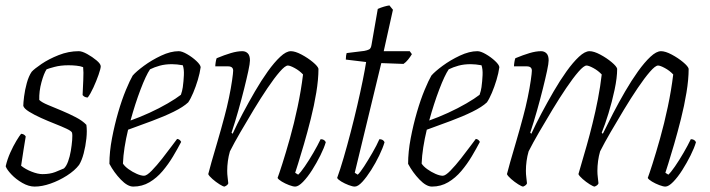

<svg xmlns="http://www.w3.org/2000/svg" viewBox="-20 -689 2620 709"><path d="M108 0Q86 0 62.5 -13.5Q39 -27 22 -45Q5 -63 1 -75Q7 -101 18 -125.5Q29 -150 40.5 -169Q52 -188 58 -195Q70 -194 75 -185Q72 -166 67 -136Q62 -106 58 -77Q74 -64 97 -55Q120 -46 137 -46Q164 -46 183.5 -53.5Q203 -61 216 -67Q225 -75 231.5 -93Q238 -111 241.5 -132Q245 -153 246.5 -171.5Q248 -190 246 -199Q244 -205 226 -213.5Q208 -222 182.5 -232Q157 -242 131.5 -253.5Q106 -265 87.5 -276.5Q69 -288 66 -298Q66 -309 69 -333Q72 -357 79 -382.5Q86 -408 97 -424Q107 -435 133.5 -453Q160 -471 196.5 -485.5Q233 -500 271 -500Q283 -500 302 -489.5Q321 -479 336.5 -466Q352 -453 352 -444Q352 -436 344 -413Q336 -390 325 -366Q314 -342 304 -329Q292 -329 285 -338Q286 -362 287.5 -393Q289 -424 287 -441Q277 -445 262 -446.5Q247 -448 233 -448Q204 -448 181.5 -442Q159 -436 152 -433Q142 -418 133 -385Q124 -352 125 -320Q134 -311 157 -301.5Q180 -292 207.5 -280.5Q235 -269 260 -256Q285 -243 299 -228Q302 -206 299 -177.5Q296 -149 289 -122.5Q282 -96 272 -80Q256 -59 227 -40.5Q198 -22 166.5 -11Q135 0 108 0Z M472 0Q451 0 426 -26Q401 -52 384 -84Q384 -128 393.5 -178Q403 -228 416.5 -274.5Q430 -321 445 -357Q460 -393 470 -410Q483 -425 511.5 -446Q540 -467 575 -483.5Q610 -500 640 -500Q652 -500 671 -489Q690 -478 705 -464Q720 -450 721 -441Q718 -419 710.5 -394Q703 -369 693.5 -346.5Q684 -324 675 -311Q657 -294 621.5 -276.5Q586 -259 541.5 -242.5Q497 -226 453 -210Q445 -177 440 -145Q435 -113 434 -85Q440 -75 454.5 -64.5Q469 -54 485 -47Q501 -40 512 -40Q522 -40 540.5 -59Q559 -78 579 -103.5Q599 -129 614.5 -150Q630 -171 634 -176Q644 -175 649 -165Q636 -140 619 -111.5Q602 -83 580.5 -57.5Q559 -32 532 -16Q505 0 472 0ZM462 -244Q496 -256 532 -272.5Q568 -289 599 -307Q630 -325 648 -339Q653 -353 655 -367Q658 -389 659 -411.5Q660 -434 655 -448Q644 -450 634 -451Q624 -452 615 -452Q590 -452 570 -446.5Q550 -441 534 -433Q519 -411 499 -358.5Q479 -306 462 -244Z M809 0Q804 0 790.5 -8.5Q777 -17 764.5 -28Q752 -39 749 -46Q752 -59 761 -90.5Q770 -122 783 -166Q796 -210 809 -259Q818 -292 825.5 -328Q833 -364 837 -392Q841 -420 841 -428Q841 -444 822 -444H775Q775 -450 776.5 -459.5Q778 -469 780 -474Q809 -486 832.5 -493Q856 -500 875 -500Q887 -500 895 -492Q903 -484 903 -466Q903 -455 897 -427Q891 -399 881.5 -361Q872 -323 860 -280.5Q848 -238 835 -199L839 -195Q855 -230 876.5 -270.5Q898 -311 921.5 -351.5Q945 -392 969 -425.5Q993 -459 1015 -479.5Q1037 -500 1054 -500Q1070 -500 1093.5 -487.5Q1117 -475 1135.5 -459.5Q1154 -444 1156 -435Q1156 -396 1148 -347.5Q1140 -299 1127.5 -249.5Q1115 -200 1102.5 -157Q1090 -114 1081 -85.5Q1072 -57 1070 -51L1081 -44Q1090 -52 1105.5 -74.5Q1121 -97 1137 -124.5Q1153 -152 1164 -175Q1178 -175 1183 -164Q1177 -143 1163 -115Q1149 -87 1132.5 -61Q1116 -35 1099 -17.5Q1082 0 1070 0Q1062 0 1047.5 -5.5Q1033 -11 1020.5 -18.5Q1008 -26 1005 -32Q1010 -45 1022.5 -84Q1035 -123 1050.5 -178Q1066 -233 1079 -294.5Q1092 -356 1099 -414Q1086 -428 1068.5 -437.5Q1051 -447 1043 -447Q1033 -447 1013 -424Q993 -401 968 -364Q943 -327 917 -284Q891 -241 867.5 -200.5Q844 -160 829 -130Q824 -113 821.5 -94.5Q819 -76 819 -58Q819 -46 820.5 -34.5Q822 -23 823 -12Q822 -9 819 -6Q816 -3 809 0Z M1290 0Q1282 0 1267.5 -5.5Q1253 -11 1240.5 -18.5Q1228 -26 1225 -32Q1236 -62 1249 -106.5Q1262 -151 1275 -201Q1288 -251 1299.5 -300.5Q1311 -350 1319.5 -392Q1328 -434 1332 -460L1257 -469Q1257 -477 1258 -483.5Q1259 -490 1260 -493L1325 -501Q1336 -503 1343 -506.5Q1350 -510 1352 -524L1375 -656Q1386 -661 1398 -664.5Q1410 -668 1418 -669L1431 -653L1397 -500H1493L1501 -489Q1495 -479 1487 -469Q1479 -459 1470 -453L1388 -456L1290 -51L1301 -44Q1310 -52 1324.5 -74.5Q1339 -97 1355 -124.5Q1371 -152 1381 -175Q1395 -175 1400 -164Q1394 -143 1380.5 -115Q1367 -87 1350.5 -61Q1334 -35 1318 -17.5Q1302 0 1290 0Z M1575 0Q1554 0 1529 -26Q1504 -52 1487 -84Q1487 -128 1496.5 -178Q1506 -228 1519.5 -274.5Q1533 -321 1548 -357Q1563 -393 1573 -410Q1586 -425 1614.5 -446Q1643 -467 1678 -483.5Q1713 -500 1743 -500Q1755 -500 1774 -489Q1793 -478 1808 -464Q1823 -450 1824 -441Q1821 -419 1813.5 -394Q1806 -369 1796.5 -346.5Q1787 -324 1778 -311Q1760 -294 1724.5 -276.5Q1689 -259 1644.5 -242.5Q1600 -226 1556 -210Q1548 -177 1543 -145Q1538 -113 1537 -85Q1543 -75 1557.5 -64.5Q1572 -54 1588 -47Q1604 -40 1615 -40Q1625 -40 1643.5 -59Q1662 -78 1682 -103.5Q1702 -129 1717.5 -150Q1733 -171 1737 -176Q1747 -175 1752 -165Q1739 -140 1722 -111.5Q1705 -83 1683.5 -57.5Q1662 -32 1635 -16Q1608 0 1575 0ZM1565 -244Q1599 -256 1635 -272.5Q1671 -289 1702 -307Q1733 -325 1751 -339Q1756 -353 1758 -367Q1761 -389 1762 -411.5Q1763 -434 1758 -448Q1747 -450 1737 -451Q1727 -452 1718 -452Q1693 -452 1673 -446.5Q1653 -441 1637 -433Q1622 -411 1602 -358.5Q1582 -306 1565 -244Z M1912 0Q1907 0 1893.5 -8.5Q1880 -17 1867.5 -28Q1855 -39 1852 -46Q1855 -59 1864 -90.5Q1873 -122 1886 -166Q1899 -210 1912 -259Q1921 -292 1928.5 -328Q1936 -364 1940 -392Q1944 -420 1944 -428Q1944 -444 1925 -444H1878Q1878 -450 1879.5 -459.5Q1881 -469 1883 -474Q1912 -486 1935.5 -493Q1959 -500 1978 -500Q1990 -500 1998 -492Q2006 -484 2006 -466Q2006 -455 2000 -427Q1994 -399 1984.5 -361Q1975 -323 1963 -280.5Q1951 -238 1938 -199L1942 -195Q1958 -230 1979.5 -270.5Q2001 -311 2024.5 -351.5Q2048 -392 2072 -425.5Q2096 -459 2118 -479.5Q2140 -500 2157 -500Q2173 -500 2196.5 -487.5Q2220 -475 2238.5 -459.5Q2257 -444 2259 -435Q2259 -402 2249.5 -357.5Q2240 -313 2227 -270.5Q2214 -228 2202 -199L2206 -195Q2223 -230 2244 -270.5Q2265 -311 2288.5 -351.5Q2312 -392 2336 -425.5Q2360 -459 2382 -479.5Q2404 -500 2421 -500Q2437 -500 2460.5 -487.5Q2484 -475 2502.5 -459.5Q2521 -444 2523 -435Q2523 -396 2515 -347.5Q2507 -299 2494.5 -249.5Q2482 -200 2469.5 -157Q2457 -114 2448 -85.5Q2439 -57 2437 -51L2448 -44Q2457 -52 2472.5 -74.5Q2488 -97 2504 -124.5Q2520 -152 2531 -175Q2545 -175 2550 -164Q2544 -143 2530 -115Q2516 -87 2499.5 -61Q2483 -35 2466 -17.5Q2449 0 2437 0Q2429 0 2414.5 -5.5Q2400 -11 2387.5 -18.5Q2375 -26 2372 -32Q2377 -45 2389.5 -84Q2402 -123 2417.5 -178Q2433 -233 2446 -294.5Q2459 -356 2466 -414Q2453 -428 2435.5 -437.5Q2418 -447 2410 -447Q2400 -447 2380 -424Q2360 -401 2335 -364Q2310 -327 2284 -284Q2258 -241 2234.5 -200.5Q2211 -160 2196 -130Q2191 -113 2188.5 -94.5Q2186 -76 2186 -58Q2186 -46 2187.5 -34.5Q2189 -23 2190 -12Q2189 -9 2186 -6Q2183 -3 2176 0Q2171 0 2157.5 -8.5Q2144 -17 2131.5 -28Q2119 -39 2116 -46Q2118 -54 2126.5 -82.5Q2135 -111 2146.5 -151.5Q2158 -192 2168 -233Q2179 -277 2188 -323.5Q2197 -370 2202 -414Q2189 -428 2171.5 -437.5Q2154 -447 2146 -447Q2136 -447 2116 -424Q2096 -401 2071 -364Q2046 -327 2020 -284Q1994 -241 1970.5 -200.5Q1947 -160 1932 -130Q1927 -113 1924.5 -94.5Q1922 -76 1922 -58Q1922 -46 1923.5 -34.5Q1925 -23 1926 -12Q1925 -9 1922 -6Q1919 -3 1912 0Z"/></svg>

Font: Texturina 72pt 72pt Thin
Style: Italic
Weight: 100
Italic angle: -11°
Designer: Guillermo Torres Carreño
Foundry: Omnibus-Type
Version: Version 1.002; ttfautohint (v1.8.3)